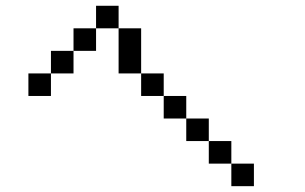

<svg xmlns="http://www.w3.org/2000/svg" viewBox="-20 -712 1040 655"><path d="M307.7 -615.4V-538.5H230.8V-615.4ZM307.7 -692.3H384.6V-615.4H307.7ZM769.2 -153.8H846.2V-76.9H769.2ZM692.3 -230.8H769.2V-153.8H692.3ZM615.4 -307.7H692.3V-230.8H615.4ZM538.5 -384.6H615.4V-307.7H538.5ZM461.5 -461.5H538.5V-384.6H461.5ZM384.6 -461.5V-615.4H461.5V-461.5ZM153.8 -461.5V-538.5H230.8V-461.5ZM76.9 -384.6V-461.5H153.8V-384.6Z"/></svg>

Font: Mintsoda - Lime Green 13x16
Style: Regular
Weight: 400
Designer: Mintsoda-15
Version: Version 1.0